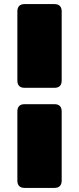

<svg xmlns="http://www.w3.org/2000/svg" viewBox="-20 -830 387 940"><path d="M282 -284V54Q282 90 246 90H101Q65 90 65 54V-284Q65 -320 101 -320H246Q282 -320 282 -284ZM282 -774V-436Q282 -400 246 -400H101Q65 -400 65 -436V-774Q65 -810 101 -810H246Q282 -810 282 -774Z"/></svg>

Font: Bungee Spice
Style: Regular
Weight: 400
Designer: David Jonathan Ross
Foundry: David Jonathan Ross
Version: Version 2.000